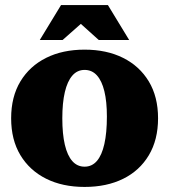

<svg xmlns="http://www.w3.org/2000/svg" viewBox="-20 -726 668 758"><path d="M314 12Q227 12 162 -20.5Q97 -53 60.5 -113.5Q24 -174 24 -259Q24 -344 60.5 -404.5Q97 -465 162 -497.5Q227 -530 314 -530Q401 -530 466 -497.5Q531 -465 567.5 -404.5Q604 -344 604 -259Q604 -174 567.5 -113Q531 -52 466 -20Q401 12 314 12ZM314 -68Q343 -68 362.5 -90.5Q382 -113 392 -157.5Q402 -202 402 -266Q402 -325 392 -366Q382 -407 362.5 -428.5Q343 -450 314 -450Q285 -450 265.5 -427.5Q246 -405 236 -362.5Q226 -320 226 -259Q226 -197 236 -154.5Q246 -112 265.5 -90Q285 -68 314 -68ZM137 -568 221 -706H406L490 -568H370L261 -666H338L227 -568Z"/></svg>

Font: Montagu Slab 144pt
Style: Bold
Weight: 700
Designer: Florian Karsten
Foundry: Florian Karsten
Version: Version 1.000